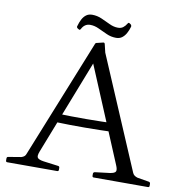

<svg xmlns="http://www.w3.org/2000/svg" viewBox="-94 -974 1016 1063"><g transform="rotate(10 414.0 -443.0)"><path d="M17 0Q9 0 9 -9V-20Q9 -29 17 -30L89 -42Q99 -45 105.5 -50.5Q112 -56 115 -66L381 -728Q383 -736 392 -737L425 -745Q433 -747 435 -738L446 -692L714 -63Q718 -54 725 -49Q732 -44 742 -41L808 -30Q816 -28 816 -19V-8Q816 0 808 0H503Q495 0 495 -9V-20Q495 -28 504 -30L586 -40Q614 -44 619 -54.5Q624 -65 613 -90L371 -668L418 -691L183 -89Q173 -63 180 -53.5Q187 -44 214 -40L298 -29Q306 -28 306 -19V-8Q306 0 297 0ZM236 -314Q322 -311 406.5 -311.5Q491 -312 576 -315V-267Q491 -264 406.5 -263.5Q322 -263 236 -266ZM273 -797Q265 -803 268 -810Q274 -832 283 -849Q292 -866 305.5 -876Q319 -886 339 -886Q367 -886 393 -874.5Q419 -863 443 -851.5Q467 -840 491 -840Q508 -840 519.5 -848.5Q531 -857 540 -872Q544 -880 551 -875L557 -871Q563 -866 562 -858Q556 -837 546.5 -820Q537 -803 523.5 -793Q510 -783 490 -783Q462 -783 436.5 -794.5Q411 -806 386.5 -817.5Q362 -829 338 -829Q322 -829 310 -821Q298 -813 290 -797Q285 -789 280 -793Z"/></g></svg>

Font: Hahmlet Light
Style: Regular
Weight: 300
Designer: Minjoo Ham & Mark Frömberg
Foundry: hypertype
Version: Version 1.002